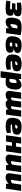

<svg xmlns="http://www.w3.org/2000/svg" viewBox="2772 -3342 735 6349"><g transform="rotate(90 3139.5 -167.5)"><path d="M264 -514Q352 -514 407.5 -503.5Q463 -493 486.5 -462Q510 -431 501 -368Q495 -322 469.5 -293.5Q444 -265 377 -260L376 -255Q441 -251 467.5 -216Q494 -181 485 -117Q477 -57 447 -29.5Q417 -2 365.5 6Q314 14 240 14Q174 14 110.5 9Q47 4 -15 -11L5 -144Q48 -140 87 -137Q126 -134 158.5 -133Q191 -132 214 -132Q236 -132 250 -134Q264 -136 271 -142.5Q278 -149 279 -164Q281 -184 270.5 -189Q260 -194 240 -194L69 -195L83 -310L245 -311Q261 -311 271 -314Q281 -317 286.5 -323.5Q292 -330 294 -339Q296 -351 292.5 -356.5Q289 -362 278 -363.5Q267 -365 245 -365Q203 -365 153 -362Q103 -359 58 -355L51 -490Q113 -507 172.5 -510.5Q232 -514 264 -514Z M886 -514Q912 -514 947.5 -511Q983 -508 1019.5 -503Q1056 -498 1085.5 -492.5Q1115 -487 1129 -482L966 -376Q941 -377 918 -377Q895 -377 860 -377Q844 -377 830 -373.5Q816 -370 805 -359.5Q794 -349 785 -327.5Q776 -306 771 -270Q764 -219 761.5 -192.5Q759 -166 766 -157Q773 -148 792 -149Q811 -151 834 -169.5Q857 -188 878 -216.5Q899 -245 912 -277L946 -221Q931 -148 897.5 -97.5Q864 -47 815 -20Q766 7 702 12Q630 17 594 -16Q558 -49 551 -113Q544 -177 557 -264Q571 -353 598.5 -403.5Q626 -454 667.5 -477.5Q709 -501 764 -507.5Q819 -514 886 -514ZM924 -500 1129 -482 1061 0H899L897 -109L870 -125Z M1496 -514Q1558 -511 1602 -500.5Q1646 -490 1673 -471Q1700 -452 1710.5 -425.5Q1721 -399 1717 -365Q1714 -341 1699 -318Q1684 -295 1653 -279Q1622 -263 1571 -260L1570 -255Q1653 -251 1685.5 -214.5Q1718 -178 1707 -116Q1699 -63 1667.5 -35Q1636 -7 1581 3.5Q1526 14 1445 14Q1354 14 1296 -3.5Q1238 -21 1207 -56.5Q1176 -92 1168 -146Q1160 -200 1170 -273Q1179 -341 1202 -388Q1225 -435 1263.5 -464Q1302 -493 1359.5 -505Q1417 -517 1496 -514ZM1471 -378Q1440 -378 1423.5 -368.5Q1407 -359 1399.5 -343Q1392 -327 1389 -306.5Q1386 -286 1383 -264Q1377 -221 1374 -193.5Q1371 -166 1374.5 -150.5Q1378 -135 1391 -128.5Q1404 -122 1430 -122Q1456 -122 1471 -125Q1486 -128 1493.5 -137.5Q1501 -147 1504 -165Q1507 -182 1502 -191.5Q1497 -201 1484 -204Q1471 -207 1447 -206L1358 -201L1371 -304L1453 -309Q1474 -310 1488 -313Q1502 -316 1510.5 -322.5Q1519 -329 1522 -341Q1525 -355 1521.5 -363Q1518 -371 1506 -374.5Q1494 -378 1471 -378Z M2073 -514Q2177 -514 2234 -492.5Q2291 -471 2310.5 -430Q2330 -389 2321 -328Q2315 -283 2290 -258Q2265 -233 2220.5 -221Q2176 -209 2108 -204L1842 -184L1855 -283L2053 -303Q2074 -305 2088 -308.5Q2102 -312 2110.5 -321Q2119 -330 2121 -349Q2122 -360 2119 -367Q2116 -374 2106 -377Q2096 -380 2075 -379Q2054 -379 2040 -373.5Q2026 -368 2017 -355.5Q2008 -343 2001.5 -320Q1995 -297 1989 -261Q1981 -212 1983.5 -188Q1986 -164 2003 -156.5Q2020 -149 2054 -149Q2075 -149 2111.5 -150.5Q2148 -152 2188.5 -154.5Q2229 -157 2259 -160L2273 -32Q2238 -16 2198 -6Q2158 4 2117 8Q2076 12 2036 12Q1922 12 1861 -19Q1800 -50 1780 -109.5Q1760 -169 1768 -254Q1776 -334 1800 -385Q1824 -436 1862 -464Q1900 -492 1953 -503Q2006 -514 2073 -514Z M2780 -512Q2837 -512 2872 -480.5Q2907 -449 2919.5 -388Q2932 -327 2920 -236Q2910 -158 2889 -109Q2868 -60 2838 -33.5Q2808 -7 2770 3.5Q2732 14 2687 14Q2663 14 2630.5 11.5Q2598 9 2563.5 3.5Q2529 -2 2499.5 -11.5Q2470 -21 2452 -35L2472 -113Q2507 -113 2537.5 -113Q2568 -113 2617 -113Q2642 -113 2657 -118Q2672 -123 2680.5 -135.5Q2689 -148 2694.5 -171Q2700 -194 2705 -230Q2712 -279 2712.5 -305Q2713 -331 2706 -341Q2699 -351 2683 -351Q2667 -351 2647.5 -342Q2628 -333 2610 -318.5Q2592 -304 2580 -287L2542 -367Q2552 -382 2573.5 -406Q2595 -430 2626.5 -454.5Q2658 -479 2697 -495.5Q2736 -512 2780 -512ZM2579 -500V-374L2601 -358L2560 -27L2549 -11Q2550 14 2548.5 39.5Q2547 65 2542 94L2528 180H2318L2412 -500Z M3233 -500 3189 -189Q3187 -173 3193 -168Q3199 -163 3208 -163Q3218 -163 3231 -167Q3244 -171 3262 -181.5Q3280 -192 3303 -211L3340 -126Q3277 -52 3224 -19Q3171 14 3106 14Q3031 14 2996.5 -24.5Q2962 -63 2972 -130L3024 -500ZM3522 -500 3479 -189Q3476 -173 3482 -168Q3488 -163 3498 -163Q3509 -163 3523 -167Q3537 -171 3555.5 -181.5Q3574 -192 3598 -211L3634 -126Q3572 -53 3519 -19.5Q3466 14 3401 14Q3331 14 3297 -23.5Q3263 -61 3273 -130L3325 -500ZM3824 -500 3754 0H3591L3582 -102L3562 -114L3615 -500Z M4168 -514Q4272 -514 4329 -492.5Q4386 -471 4405.5 -430Q4425 -389 4416 -328Q4410 -283 4385 -258Q4360 -233 4315.5 -221Q4271 -209 4203 -204L3937 -184L3950 -283L4148 -303Q4169 -305 4183 -308.5Q4197 -312 4205.5 -321Q4214 -330 4216 -349Q4217 -360 4214 -367Q4211 -374 4201 -377Q4191 -380 4170 -379Q4149 -379 4135 -373.5Q4121 -368 4112 -355.5Q4103 -343 4096.5 -320Q4090 -297 4084 -261Q4076 -212 4078.5 -188Q4081 -164 4098 -156.5Q4115 -149 4149 -149Q4170 -149 4206.5 -150.5Q4243 -152 4283.5 -154.5Q4324 -157 4354 -160L4368 -32Q4333 -16 4293 -6Q4253 4 4212 8Q4171 12 4131 12Q4017 12 3956 -19Q3895 -50 3875 -109.5Q3855 -169 3863 -254Q3871 -334 3895 -385Q3919 -436 3957 -464Q3995 -492 4048 -503Q4101 -514 4168 -514Z M4715 -500 4645 0H4438L4508 -500ZM4819 -330 4801 -195H4665L4684 -330ZM5040 -500 4970 0H4764L4834 -500Z M5340 -500 5295 -189Q5293 -173 5300 -167.5Q5307 -162 5318 -162Q5342 -162 5365 -173Q5388 -184 5425 -212L5461 -126Q5395 -53 5336 -19.5Q5277 14 5217 14Q5139 14 5103.5 -23.5Q5068 -61 5078 -130L5129 -500ZM5658 -500 5589 0H5425L5419 -134L5400 -146L5450 -500Z M5958 -500 5913 -189Q5911 -173 5918 -167.5Q5925 -162 5936 -162Q5960 -162 5983 -173Q6006 -184 6043 -212L6079 -126Q6013 -53 5954 -19.5Q5895 14 5835 14Q5757 14 5721.5 -23.5Q5686 -61 5696 -130L5747 -500ZM6276 -500 6207 0H6043L6037 -134L6018 -146L6068 -500Z"/></g></svg>

Font: Exo 2 Black
Style: Italic
Weight: 900
Italic angle: -8°
Designer: Natanael Gama
Foundry: Natanael Gama
Version: Version 2.010